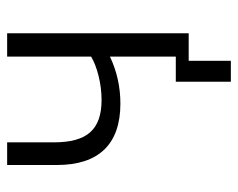

<svg xmlns="http://www.w3.org/2000/svg" viewBox="-86 -476 682 551"><g transform="rotate(-90 255.5 -200.0)"><path d="M297 121H357V0H436V-521H369V-280C341 -263 291 -250 245 -250C159 -250 123 -292 123 -387V-521H58V-378C58 -259 117 -196 234 -196C282 -196 327 -206 369 -226V-37H297Z"/></g></svg>

Font: FIGSv2-sans-serif
Style: Regular
Weight: 400
Designer: Matt McInerney, Pablo Impallari, Rodrigo Fuenzalida,Mirko Velimirovic
Foundry: Matt McInerney, Pablo Impallari, Rodrigo Fuenzalida
Version: Version 4.021;hotconv 1.0.109;makeotfexe 2.5.65596